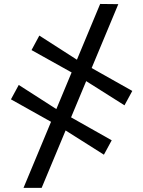

<svg xmlns="http://www.w3.org/2000/svg" viewBox="-20 -776 706 947"><path d="M96 150.5 474 -756.5 563.5 -755.5 185.5 150.5ZM492.5 -13 291 -140.5 242 -169.5 34 -286 72.5 -357 268 -231.5 315 -206 531 -84ZM594 -256.5 393 -383.5 343.5 -413 135.5 -529 174 -600.5 369.5 -475 416 -449.5 632.5 -327.5Z"/></svg>

Font: Merriweather 28pt SemiBold
Style: Regular
Weight: 600
Version: Version 2.100